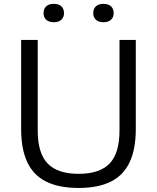

<svg xmlns="http://www.w3.org/2000/svg" viewBox="-20 -942 794 972"><path d="M378 9.5Q278 9.5 213.5 -22.8Q149 -55 118 -121.2Q87 -187.5 87 -289.5V-740H171V-281Q171 -166.5 221.2 -114.2Q271.5 -62 378 -62Q484.5 -62 534.8 -114.2Q585 -166.5 585 -281V-740H667.5V-289.5Q667.5 -187.5 636.5 -121.2Q605.5 -55 541.5 -22.8Q477.5 9.5 378 9.5ZM503.5 -829.5Q479 -829.5 465.5 -842Q452 -854.5 452 -875.5Q452 -897.5 465.5 -910Q479 -922.5 503.5 -922.5Q528.5 -922.5 542 -910Q555.5 -897.5 555.5 -875.5Q555.5 -854.5 542 -842Q528.5 -829.5 503.5 -829.5ZM252.5 -829.5Q227.5 -829.5 214 -842Q200.5 -854.5 200.5 -875.5Q200.5 -897.5 214 -910Q227.5 -922.5 252.5 -922.5Q277 -922.5 290.5 -910Q304 -897.5 304 -875.5Q304 -854.5 290.5 -842Q277 -829.5 252.5 -829.5Z"/></svg>

Font: Encode Sans SC SemiExpanded
Style: Regular
Weight: 400
Width: 6
Designer: Multiple Designers
Foundry: Impallari Type
Version: Version 3.002